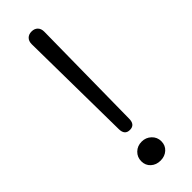

<svg xmlns="http://www.w3.org/2000/svg" viewBox="-243 -729 757 757"><g transform="rotate(-45 135.5 -350.0)"><path d="M107 -195 101 -674Q101 -691 110.5 -700.5Q120 -710 136 -710Q152 -710 161.5 -700.5Q171 -691 171 -674L165 -195Q165 -161 136 -161Q107 -161 107 -195ZM80 -42Q80 -65 96 -80.5Q112 -96 136 -96Q159 -96 175.5 -80.5Q192 -65 192 -42Q192 -19 176 -4.5Q160 10 136 10Q112 10 96 -4.5Q80 -19 80 -42Z"/></g></svg>

Font: Kodchasan Light
Style: Regular
Weight: 300
Version: Version 1.000; ttfautohint (v1.6)